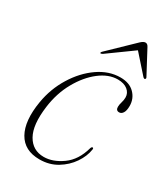

<svg xmlns="http://www.w3.org/2000/svg" viewBox="-160 -699 687 784"><g transform="rotate(30 183.5 -307.0)"><path d="M269.5 -434.5Q226.5 -434.5 184.5 -402Q142.5 -369.5 111.8 -314.5Q81 -259.5 72 -191Q60 -100.5 86 -54.8Q112 -9 164.5 -9Q207 -9 250.5 -40Q294 -71 311.5 -134.5Q314 -142.5 318.5 -142.5Q323.5 -142.5 322.5 -135Q317.5 -101 295 -68Q272.5 -35 236.5 -13.2Q200.5 8.5 154.5 8.5Q83 8.5 53 -45Q23 -98.5 39 -194.5Q50.5 -263 86 -320.5Q121.5 -378 171.2 -412.5Q221 -447 275 -447Q317.5 -447 341.2 -423Q365 -399 365 -364.5Q365 -342.5 358 -331.5Q351 -320.5 340.5 -320.5Q325 -320.5 325 -338Q325 -348 329 -361Q333 -374 333 -386Q333 -407 316 -420.8Q299 -434.5 269.5 -434.5ZM364 -491.5Q360.5 -489.5 355.5 -494L280.5 -578.5L163.5 -494Q156 -490 153.5 -491.5Q151 -494.5 157 -500.5L270 -609.5Q282.5 -621.5 292 -621.5Q301.5 -621.5 307.5 -609.5L365.5 -500.5Q368.5 -494.5 364 -491.5Z"/></g></svg>

Font: Fraunces 72pt S000 Thin
Style: Italic
Weight: 100
Italic angle: -16°
Version: Version 1.000; ttfautohint (v1.8.3)